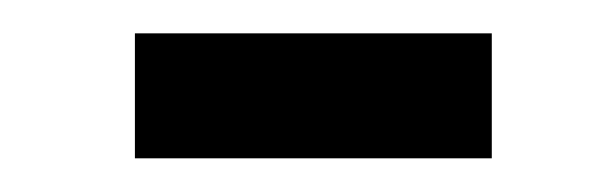

<svg xmlns="http://www.w3.org/2000/svg" viewBox="-20 -781 352 114"><path d="M60.1 -687V-761.2H272V-687Z"/></svg>

Font: Oswald-Regular
Style: Regular
Weight: 400
Designer: vernon adams
Foundry: vernon adams
Version: Version 2.002; ttfautohint (v0.92.18-e454-dirty) -l 8 -r 50 